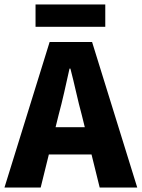

<svg xmlns="http://www.w3.org/2000/svg" viewBox="-28 -839 634 859"><path d="M-8 0 194 -651H384L586 0H418L338 -324Q325 -372 312.5 -427Q300 -482 287 -532H283Q272 -482 259.5 -427Q247 -372 234 -324L154 0ZM130 -148V-270H446V-148ZM131 -719V-819H443V-719Z"/></svg>

Font: Mada ExtraBold
Style: Regular
Weight: 800
Designer: Khaled Hosny
Version: Version 1.5